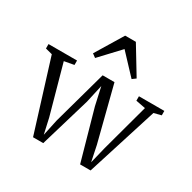

<svg xmlns="http://www.w3.org/2000/svg" viewBox="-184 -986 1165 1166"><g transform="rotate(30 398.0 -403.0)"><path d="M-8.5 -501.5V-532.5H191.5V-501.5L123.5 -489L218 -148L242 -41L266.5 -155.5L371 -532.5H454L552 -148.5L574.5 -40.5L602.5 -155L693 -488.5L625.5 -501.5V-532.5H803.5V-501.5L752.5 -488.5L596.5 4.5H523L424.5 -346L396.5 -472L368.5 -346L264.5 4.5H193L39.5 -489ZM278.5 -600.5 253.5 -619 369 -809.5H444L559.5 -619L534.5 -600.5L406.5 -737Z"/></g></svg>

Font: Merriweather 72pt Light
Style: Regular
Weight: 300
Version: Version 2.100